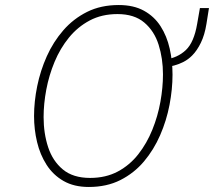

<svg xmlns="http://www.w3.org/2000/svg" viewBox="-20 -732 852 764"><path d="M333.5 12Q274.5 12 233 -11.8Q191.5 -35.5 165.5 -76Q139.5 -116.5 127.5 -166.8Q115.5 -217 115.5 -270Q115.5 -327.5 128 -389Q140.5 -450.5 166.2 -508Q192 -565.5 232 -611.5Q272 -657.5 326.8 -684.8Q381.5 -712 452.5 -712Q512 -712 553 -689.2Q594 -666.5 619 -627.5Q644 -588.5 655.2 -538.8Q666.5 -489 666.5 -435Q666.5 -377 654.5 -314.5Q642.5 -252 617.2 -194Q592 -136 552.8 -89.5Q513.5 -43 459 -15.5Q404.5 12 333.5 12ZM338.5 -24Q401 -24 448.8 -49.5Q496.5 -75 530.5 -118.5Q564.5 -162 586.2 -215.8Q608 -269.5 618.2 -326.5Q628.5 -383.5 628.5 -436Q628.5 -499 611.2 -553.8Q594 -608.5 554.2 -642.2Q514.5 -676 447.5 -676Q385 -676 337 -650.5Q289 -625 254.2 -582.2Q219.5 -539.5 197.2 -486Q175 -432.5 164.2 -375.5Q153.5 -318.5 153.5 -266Q153.5 -201.5 171.5 -146.5Q189.5 -91.5 230 -57.8Q270.5 -24 338.5 -24ZM631.5 -464 637.5 -495Q687 -502 719.5 -532.8Q752 -563.5 764.5 -637L775.5 -700H811.5L801.5 -637Q794.5 -593 779.2 -561.8Q764 -530.5 744.5 -511Q729 -495.5 710.8 -486Q692.5 -476.5 672.5 -471.2Q652.5 -466 631.5 -464Z"/></svg>

Font: Overpass Thin
Style: Italic
Weight: 250
Italic angle: -10°
Designer: Delve Withrington, Dave Bailey, Thomas Jockin
Foundry: Delve Fonts LLC
Version: Version 4.000